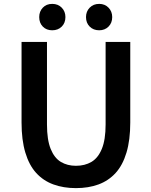

<svg xmlns="http://www.w3.org/2000/svg" viewBox="-20 -955 780 989"><path d="M371 14Q307 14 255 -5Q203 -24 166.5 -64Q130 -104 110.5 -169Q91 -234 91 -324V-739H222V-314Q222 -235 241 -188Q260 -141 293.5 -121Q327 -101 371 -101Q417 -101 451 -121Q485 -141 504.5 -188Q524 -235 524 -314V-739H651V-324Q651 -234 631.5 -169Q612 -104 575.5 -64Q539 -24 487.5 -5Q436 14 371 14ZM249 -799Q219 -799 200.5 -818Q182 -837 182 -867Q182 -896 200.5 -915.5Q219 -935 249 -935Q279 -935 298 -915.5Q317 -896 317 -867Q317 -837 298 -818Q279 -799 249 -799ZM491 -799Q461 -799 442 -818Q423 -837 423 -867Q423 -896 442 -915.5Q461 -935 491 -935Q520 -935 539 -915.5Q558 -896 558 -867Q558 -837 539 -818Q520 -799 491 -799Z"/></svg>

Font: Noto Sans HK Thin SemiBold
Style: Regular
Weight: 600
Version: Version 2.004-H2;hotconv 1.0.118;makeotfexe 2.5.65603